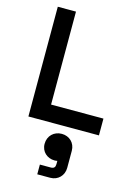

<svg xmlns="http://www.w3.org/2000/svg" viewBox="-149 -776 833 1183"><g transform="rotate(15 268.0 -185.0)"><path d="M67 -700V0H517V-107H183V-700ZM207 137C207 187 246 220 292 220C300 220 306 219 310 218V239C310 258 302 268 282 268H212V330H295C344 330 380 293 380 244V135C380 85 343 50 294 50C245 50 207 85 207 137Z"/></g></svg>

Font: Space Text SemiBold
Style: Regular
Weight: 600
Designer: Florian Karsten (Space Text), Colophon Foundry (Space Mono)
Foundry: Florian Karsten
Version: Version 1.003;PS 001.003;hotconv 1.0.88;makeotf.lib2.5.64775